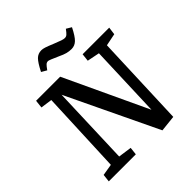

<svg xmlns="http://www.w3.org/2000/svg" viewBox="-243 -1068 1240 1240"><g transform="rotate(-45 377.5 -447.5)"><path d="M568 -132 586 -630 501 -647 507 -700H750L743 -647L659 -630L635 0L524 12L226 -611L207 -66L299 -53L293 0H46L52 -53L131 -66L155 -634L76 -645L82 -700H302ZM481 -774Q459 -774 438.5 -779.5Q418 -785 391 -798Q327 -827 318 -827Q306 -827 297.5 -819.5Q289 -812 272 -788L236 -809Q265 -866 285.5 -886.5Q306 -907 337 -907Q349 -907 366.5 -901.5Q384 -896 425 -879Q457 -866 473.5 -860.5Q490 -855 500 -855Q512 -855 521 -862.5Q530 -870 547 -893L582 -872Q554 -816 532 -795Q510 -774 481 -774Z"/></g></svg>

Font: Literata 12pt Medium
Style: Italic
Weight: 500
Italic angle: -2°
Designer: Latin by Veronika Burian and Jose Scaglione. Greek by Irene Vlachou. Cyrillic by Vera Evstafieva
Foundry: TypeTogether
Version: Version 3.002